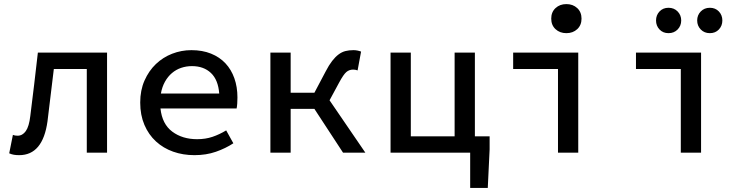

<svg xmlns="http://www.w3.org/2000/svg" viewBox="-20 -746 3640 938"><path d="M74 12Q59 12 47.5 10Q36 8 25 3L43 -87Q48 -85 53.5 -84Q59 -83 66 -83Q90 -83 106 -105.5Q122 -128 128 -179Q138 -257 147 -334Q156 -411 165 -489H503V0H404V-409H243Q235 -345 227.5 -281Q220 -217 212 -153Q189 12 74 12Z M930 12Q874 12 826 -5Q778 -22 742 -55Q706 -88 685.5 -136Q665 -184 665 -245Q665 -305 686 -352.5Q707 -400 741.5 -433Q776 -466 821 -483.5Q866 -501 915 -501Q969 -501 1011 -484Q1053 -467 1081.5 -436.5Q1110 -406 1125 -363.5Q1140 -321 1140 -270Q1140 -254 1139 -240Q1138 -226 1136 -216H764Q772 -140 821.5 -103Q871 -66 943 -66Q984 -66 1018 -77.5Q1052 -89 1085 -109L1120 -46Q1082 -21 1034.5 -4.5Q987 12 930 12ZM918 -423Q890 -423 865 -414.5Q840 -406 820 -389Q800 -372 786 -347Q772 -322 766 -289H1051Q1046 -356 1010.5 -389.5Q975 -423 918 -423Z M1301 0V-489H1400V-293H1516L1571 -397Q1587 -428 1602.5 -448Q1618 -468 1634 -480Q1650 -492 1667.5 -496.5Q1685 -501 1707 -501Q1725 -501 1744 -494L1727 -402Q1721 -404 1716.5 -405Q1712 -406 1705 -406Q1686 -406 1672 -394Q1658 -382 1637 -343L1590 -256L1765 0H1656L1516 -214H1400V0Z M1888 0V-489H1987V-80H2201V-489H2300V-80H2372V-16L2363 172H2277V0Z M2706 0V-409H2487V-489H2805V0ZM2747 -584Q2715 -584 2694 -603.5Q2673 -623 2673 -655Q2673 -687 2694 -706.5Q2715 -726 2747 -726Q2779 -726 2800 -706.5Q2821 -687 2821 -655Q2821 -623 2800 -603.5Q2779 -584 2747 -584Z M3306 0V-409H3087V-489H3405V0ZM3246 -584Q3219 -584 3202 -602Q3185 -620 3185 -646Q3185 -672 3202 -690Q3219 -708 3246 -708Q3273 -708 3290.5 -690Q3308 -672 3308 -646Q3308 -620 3290.5 -602Q3273 -584 3246 -584ZM3448 -584Q3421 -584 3403.5 -602Q3386 -620 3386 -646Q3386 -672 3403.5 -690Q3421 -708 3448 -708Q3475 -708 3492 -690Q3509 -672 3509 -646Q3509 -620 3492 -602Q3475 -584 3448 -584Z"/></svg>

Font: SauceCodePro Nerd Font Mono
Style: Regular
Weight: 500
Monospace: yes
Designer: Paul D. Hunt, Teo Tuominen
Foundry: Adobe Systems Incorporated
Version: Version 2.030;PS 1.000;hotconv 16.6.51;makeotf.lib2.5.65220;